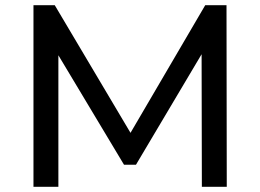

<svg xmlns="http://www.w3.org/2000/svg" viewBox="-20 -720 1003 740"><path d="M109 0V-700H191L483 -208L771 -700H853L854 0H758L757 -511L504 -85H458L205 -507V0Z"/></svg>

Font: Montserrat Z Med
Style: Regular
Weight: 500
Designer: Julieta Ulanovsky
Foundry: Julieta Ulanovsky
Version: Version 8.000